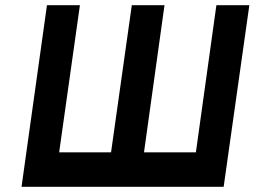

<svg xmlns="http://www.w3.org/2000/svg" viewBox="-20 -720 981 740"><path d="M161 -700 63 0H842L941 -700H814L735 -133H535L614 -700H488L408 -133H208L288 -700Z"/></svg>

Font: Unageo
Style: Bold-Italic
Weight: 700
Designer: Richard Sepsi
Foundry: Richard Sepsi
Version: Version 2.000